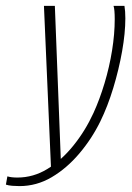

<svg xmlns="http://www.w3.org/2000/svg" viewBox="-97 -515 446 651"><path d="M-31 116Q-43 116 -55.5 115Q-68 114 -77 111L-72 83Q-65 85 -57 86Q-49 87 -38 87Q16 87 63.5 58Q111 29 151.5 -21Q192 -71 220 -132Q241 -178 257.5 -233Q274 -288 283 -344Q292 -400 292 -450Q292 -466 291 -477.5Q290 -489 288 -495H325Q328 -477 328 -453Q328 -403 317 -341Q306 -279 287 -216.5Q268 -154 243 -103Q214 -44 171.5 6Q129 56 78 86Q27 116 -31 116ZM76 56 52 -495H89L110 47Z"/></svg>

Font: Alumni Sans Thin ExtraLight
Style: Italic
Weight: 250
Italic angle: -8°
Version: Version 1.016